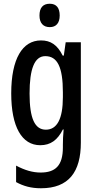

<svg xmlns="http://www.w3.org/2000/svg" viewBox="-20 -766 513 1026"><path d="M246 -746C209 -746 191 -724 191 -683C191 -643 211 -621 246 -621C280 -621 299 -643 299 -683C299 -723 282 -746 246 -746ZM199 -550C100 -550 40 -452 40 -267C40 -88 97 10 195 10C250 10 287 -17 316 -74H320C317 -44 316 -14 316 8V22C316 120 275 156 197 156C155 156 113 144 66 119V207C106 229 147 240 199 240C348 240 412 152 412 -4V-540H331L321 -469H315C286 -527 250 -550 199 -550ZM222 -466C287 -466 316 -407 316 -273V-247C316 -131 285 -73 225 -73C166 -73 138 -133 138 -266C138 -397 164 -466 222 -466Z"/></svg>

Font: Noto Sans Myanmar UI ExtraCondensed Medium
Style: Regular
Weight: 500
Width: 2
Designer: Monotype Design Team
Foundry: Monotype Imaging Inc.
Version: Version 2.103